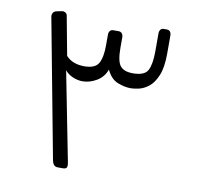

<svg xmlns="http://www.w3.org/2000/svg" viewBox="-72 -684 782 763"><g transform="rotate(10 319.5 -302.5)"><path d="M209 5Q199 5 193.5 -1.5Q188 -8 186 -18L80 -581Q79 -589 83 -596Q87 -603 97 -605L117 -609Q124 -611 131.5 -607Q139 -603 140 -593L169 -438Q195 -409 243 -409Q287 -409 300.5 -433.5Q314 -458 314 -506V-549Q314 -558 318.5 -564Q323 -570 332 -570H354Q362 -570 367 -564Q372 -558 372 -549V-506Q372 -452 387 -433.5Q402 -415 438 -415Q486 -415 498.5 -440.5Q511 -466 511 -516V-589Q511 -598 515.5 -604Q520 -610 528 -610H541Q550 -610 554.5 -604Q559 -598 559 -589V-516Q559 -460 545.5 -427.5Q532 -395 512.5 -379.5Q493 -364 473 -359.5Q453 -355 440 -355Q415 -355 387 -366Q359 -377 342 -413Q331 -382 303 -365.5Q275 -349 246 -349Q227 -349 207 -357.5Q187 -366 175 -381L246 -19Q248 -9 245.5 -2Q243 5 229 5Z"/></g></svg>

Font: Rubik Light
Style: Regular
Weight: 300
Designer: Hubert and Fischer
Foundry: Hubert and Fischer
Version: Version 2.300;gftools[0.9.30]